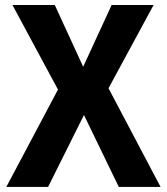

<svg xmlns="http://www.w3.org/2000/svg" viewBox="-20 -542 662 762"><path d="M5 200 210.1 -186.5 29.4 -522.2H197.4L310.1 -277.1L423.1 -522.2H589.6L410.7 -191.7L617.3 200H451.5L313.2 -85.5L170.8 200Z"/></svg>

Font: TikTok Sans Light
Style: Regular
Weight: 300
Version: Version 4.000